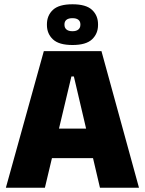

<svg xmlns="http://www.w3.org/2000/svg" viewBox="-20 -878 678 898"><path d="M7.5 0 185 -639H454.5L630 0H447.5L325.5 -520.5H314L190 0ZM175 -138.5V-276.5H461.5V-138.5ZM199.5 -761V-764.5Q199.5 -805.5 227.5 -831.8Q255.5 -858 319 -858Q382.5 -858 410.5 -831.8Q438.5 -805.5 438.5 -764.5V-761Q438.5 -720.5 410.5 -694Q382.5 -667.5 319 -667.5Q255.5 -667.5 227.5 -694Q199.5 -720.5 199.5 -761ZM281.5 -762Q281.5 -748 291 -740Q300.5 -732 319 -732Q337 -732 346.5 -740Q356 -748 356 -762V-764Q356 -778 346.5 -785.5Q337 -793 319 -793Q300.5 -793 291 -785.5Q281.5 -778 281.5 -764Z"/></svg>

Font: Anek Gujarati Medium ExtraBold
Style: Regular
Weight: 800
Version: Version 1.003